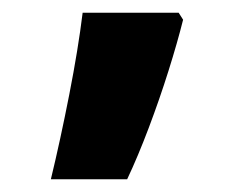

<svg xmlns="http://www.w3.org/2000/svg" viewBox="-20 -247 372 302"><path d="M261 -227 268 -216Q259 -180 245 -135.5Q231 -91 214 -46Q197 -1 180 35H60Q75 -27 89 -98.5Q103 -170 110 -227Z"/></svg>

Font: Noto Sans Kannada UI ExtraBold
Style: Regular
Weight: 800
Designer: Jelle Bosma - Monotype Design Team
Foundry: Monotype Imaging Inc.
Version: Version 2.005; ttfautohint (v1.8.4.7-5d5b)